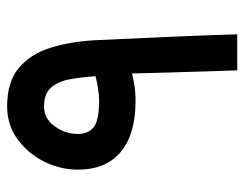

<svg xmlns="http://www.w3.org/2000/svg" viewBox="-94 -594 688 541"><g transform="rotate(-90 250.5 -324.0)"><path d="M42.5 -449.2Q42.5 -498.5 65.2 -544.2Q87.9 -589.8 128.2 -619.1Q168.5 -648.4 220.7 -648.4Q290 -648.4 329.3 -615.2Q368.7 -582 386 -525.9Q403.3 -469.7 407.2 -400.9Q412.6 -285.2 416.7 -191.4Q420.9 -97.7 423.8 0H322.3Q321.3 -25.9 320.1 -64.2Q318.8 -102.5 317.6 -145.3Q316.4 -188 315.2 -227.8Q314 -267.6 313.5 -296.4Q301.3 -293.5 281.5 -290Q261.7 -286.6 235.8 -286.6Q142.1 -286.6 92.3 -328.4Q42.5 -370.1 42.5 -449.2ZM220.2 -544.4Q186.5 -544.4 164.8 -514.6Q143.1 -484.9 143.1 -449.2Q143.1 -419.4 162.4 -404.3Q181.6 -389.2 237.3 -389.2Q252.9 -389.2 273.4 -392.6Q293.9 -396 305.7 -399.4Q303.2 -439 297.1 -471.9Q291 -504.9 273.7 -524.7Q256.3 -544.4 220.2 -544.4Z"/></g></svg>

Font: Vazir Medium FD-UI
Style: Medium-FD-UI
Weight: 500
Designer: Saber Rastikerdar
Foundry: Saber Rastikerdar
Version: Version 30.1.0